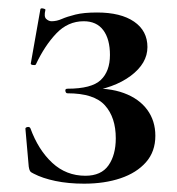

<svg xmlns="http://www.w3.org/2000/svg" viewBox="-20 -429 425 461"><path d="M185 -7Q223 -7 240.5 -32Q258 -57 258 -97Q258 -147 232 -176Q206 -205 142 -205Q138 -205 137 -210.5Q136 -216 142 -216Q200 -216 222 -237Q244 -258 244 -297Q244 -335 228 -356.5Q212 -378 181 -378Q143 -378 115 -348.5Q87 -319 66 -274Q64 -272 58.5 -273Q53 -274 54 -277L77 -407Q78 -410 84 -408.5Q90 -407 89 -405Q85 -389 91 -383.5Q97 -378 104 -378Q116 -378 128.5 -383.5Q141 -389 161 -394Q181 -399 213 -399Q270 -399 302 -377Q334 -355 334 -316Q334 -277 294 -247Q254 -217 187 -208L189 -216Q241 -219 277.5 -205.5Q314 -192 333.5 -165.5Q353 -139 353 -103Q353 -65 330.5 -39.5Q308 -14 269.5 -1Q231 12 182 12Q144 12 113 5.5Q82 -1 61 -12Q54 -15 52 -18.5Q50 -22 49 -29L41 -120Q41 -123 46 -124Q51 -125 53 -121Q72 -69 105.5 -38Q139 -7 185 -7Z"/></svg>

Font: Cormorant SemiBold
Style: Regular
Weight: 600
Designer: Christian Thalmann (Catharsis Fonts)
Foundry: Catharsis Fonts
Version: Version 4.000